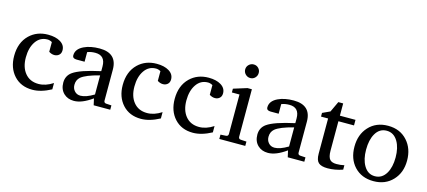

<svg xmlns="http://www.w3.org/2000/svg" viewBox="-55 -1189 3736 1678"><g transform="rotate(15 1813.0 -349.5)"><path d="M435.1 -41Q343.8 7.8 266.1 7.8Q162.1 7.8 99.6 -60.5Q37.1 -128.9 37.1 -237.8Q37.1 -358.4 109.4 -428.7Q176.3 -493.2 277.8 -493.2Q346.2 -493.2 388.7 -467.3Q433.1 -440.4 433.1 -393.1Q433.1 -365.2 415.8 -350.1Q398.4 -335 374 -335Q348.6 -335 324.2 -351.1V-439Q302.7 -451.2 282.2 -451.2Q216.3 -451.2 177.7 -395.3Q139.2 -339.4 139.2 -251Q139.2 -164.1 181.2 -111.3Q225.6 -55.2 305.2 -55.2Q369.1 -55.2 435.1 -98.1Z M970.2 0H820.3L807.1 -59.1Q714.4 7.8 642.1 7.8Q585.9 7.8 550.3 -25.9Q512.2 -62 512.2 -123Q512.2 -185.5 561.5 -220.7Q624.5 -265.6 807.1 -305.2V-348.1Q807.1 -446.8 716.3 -446.8Q676.8 -446.8 645 -434.1V-347.2H572.3Q535.2 -347.2 535.2 -376Q535.2 -433.1 602.1 -465.3Q660.2 -493.2 743.2 -493.2Q901.4 -493.2 901.4 -344.2V-64Q901.4 -43.5 922.4 -42L970.2 -39.1ZM807.1 -94.2V-267.1Q684.6 -236.3 641.6 -200.2Q611.3 -173.8 611.3 -129.9Q611.3 -97.2 630.9 -75.2Q651.4 -50.8 686 -50.8Q735.4 -50.8 807.1 -94.2Z M1417.5 -41Q1326.2 7.8 1248.5 7.8Q1144.5 7.8 1082 -60.5Q1019.5 -128.9 1019.5 -237.8Q1019.5 -358.4 1091.8 -428.7Q1158.7 -493.2 1260.3 -493.2Q1328.6 -493.2 1371.1 -467.3Q1415.5 -440.4 1415.5 -393.1Q1415.5 -365.2 1398.2 -350.1Q1380.9 -335 1356.4 -335Q1331.1 -335 1306.6 -351.1V-439Q1285.2 -451.2 1264.6 -451.2Q1198.7 -451.2 1160.2 -395.3Q1121.6 -339.4 1121.6 -251Q1121.6 -164.1 1163.6 -111.3Q1208 -55.2 1287.6 -55.2Q1351.6 -55.2 1417.5 -98.1Z M1887.7 -41Q1796.4 7.8 1718.8 7.8Q1614.7 7.8 1552.2 -60.5Q1489.7 -128.9 1489.7 -237.8Q1489.7 -358.4 1562 -428.7Q1628.9 -493.2 1730.5 -493.2Q1798.8 -493.2 1841.3 -467.3Q1885.7 -440.4 1885.7 -393.1Q1885.7 -365.2 1868.4 -350.1Q1851.1 -335 1826.7 -335Q1801.3 -335 1776.9 -351.1V-439Q1755.4 -451.2 1734.9 -451.2Q1668.9 -451.2 1630.4 -395.3Q1591.8 -339.4 1591.8 -251Q1591.8 -164.1 1633.8 -111.3Q1678.2 -55.2 1757.8 -55.2Q1821.8 -55.2 1887.7 -98.1Z M2140.6 -646Q2140.6 -620.1 2123 -602.1Q2105.5 -584 2080.1 -584Q2054.7 -584 2036.4 -602.3Q2018.1 -620.6 2018.1 -646Q2018.1 -671.4 2036.4 -689.2Q2054.7 -707 2080.1 -707Q2105.5 -707 2123 -689.2Q2140.6 -671.4 2140.6 -646ZM2191.9 0H1957V-39.1L2005.9 -42Q2026.9 -43.5 2026.9 -64V-420.9H1958V-455.1L2080.1 -493.2H2119.6V-64Q2119.6 -43 2140.6 -42L2191.9 -39.1Z M2726.1 0H2576.2L2563 -59.1Q2470.2 7.8 2397.9 7.8Q2341.8 7.8 2306.2 -25.9Q2268.1 -62 2268.1 -123Q2268.1 -185.5 2317.4 -220.7Q2380.4 -265.6 2563 -305.2V-348.1Q2563 -446.8 2472.2 -446.8Q2432.6 -446.8 2400.9 -434.1V-347.2H2328.1Q2291 -347.2 2291 -376Q2291 -433.1 2357.9 -465.3Q2416 -493.2 2499 -493.2Q2657.2 -493.2 2657.2 -344.2V-64Q2657.2 -43.5 2678.2 -42L2726.1 -39.1ZM2563 -94.2V-267.1Q2440.4 -236.3 2397.5 -200.2Q2367.2 -173.8 2367.2 -129.9Q2367.2 -97.2 2386.7 -75.2Q2407.2 -50.8 2441.9 -50.8Q2491.2 -50.8 2563 -94.2Z M3072.3 -21Q3003.4 2.9 2936.5 2.9Q2878.9 2.9 2854 -19.5Q2829.1 -42 2829.1 -100.1V-418.9H2765.1V-452.1L2833.5 -483.9L2878.4 -580.1H2922.4V-469.2H3063.5V-418.9H2922.4V-152.8Q2922.4 -95.7 2942.4 -73.2Q2960.4 -53.2 3002.4 -53.2Q3038.6 -53.2 3072.3 -61Z M3591.3 -241.2Q3591.3 -132.8 3526.4 -63.5Q3460 7.8 3352.1 7.8Q3244.1 7.8 3178.7 -62.5Q3115.2 -131.3 3115.2 -241.2Q3115.2 -351.1 3179.2 -420.9Q3245.1 -493.2 3354 -493.2Q3462.9 -493.2 3528.3 -419.9Q3591.3 -350.1 3591.3 -241.2ZM3487.3 -242.2Q3487.3 -329.6 3454.1 -386.2Q3417.5 -448.2 3353 -448.2Q3287.1 -448.2 3252 -386.2Q3220.2 -330.6 3220.2 -242.2Q3220.2 -155.3 3252.9 -99.1Q3289.1 -37.1 3353 -37.1Q3418.5 -37.1 3454.6 -98.6Q3487.3 -154.3 3487.3 -242.2Z"/></g></svg>

Font: Ezra SIL SR
Style: Regular
Weight: 400
Designer: Development by SIL's NRSI team. OpenType tables by Ralph Hancock ( hancock@dircon.co.uk ).
Foundry: Development by SIL's NRSI team.
Version: Version 2.51; 2007